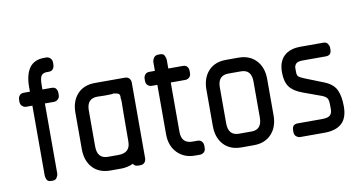

<svg xmlns="http://www.w3.org/2000/svg" viewBox="-50 -520 1193 635"><g transform="rotate(-10 546.5 -202.5)"><path d="M101 -256V-21Q101 -15 96.5 -7.5Q92 0 83 0H77Q66 0 62.5 -7.5Q59 -15 59 -21V-256H38Q31 -256 25 -261.5Q19 -267 19 -276V-282Q19 -291 24 -297Q29 -303 38 -303H59V-318Q59 -360 75 -382.5Q91 -405 125 -405H132Q139 -405 145 -399.5Q151 -394 151 -385V-379Q151 -370 146.5 -363.5Q142 -357 132 -357H125Q113 -357 107 -349.5Q101 -342 101 -317V-303H132Q142 -303 146.5 -297Q151 -291 151 -282V-276Q151 -267 145 -261.5Q139 -256 132 -256Z M370 0Q357 0 353 -9Q333 0 312 0H276Q238 0 216.5 -23.5Q195 -47 195 -86V-208Q195 -247 216.5 -270.5Q238 -294 276 -294H376Q386 -294 391 -288Q396 -282 396 -274V-21Q396 -12 391 -6Q386 0 376 0ZM352 -217Q352 -226 351 -227V-233Q352 -237 349.5 -242Q347 -247 335 -248Q334 -249 330 -249Q327 -249 326 -248Q322 -248 311.5 -247.5Q301 -247 276 -248Q240 -248 240 -208V-87Q240 -46 276 -46H311Q351 -46 351 -84Q351 -148 351.5 -177Q352 -206 352 -217Z M560 0Q524 0 501 -23.5Q478 -47 478 -86V-252H459Q452 -252 446 -257Q440 -262 440 -272V-279Q440 -287 445 -293Q450 -299 459 -299H478V-328Q478 -335 483 -342.5Q488 -350 498 -350H505Q516 -350 519.5 -341.5Q523 -333 523 -328V-299H572Q582 -299 586.5 -293Q591 -287 591 -279V-272Q591 -262 585 -257Q579 -252 572 -252H523V-86Q523 -47 560 -47H577Q586 -47 591 -41Q596 -35 596 -27V-20Q596 -10 590 -5Q584 0 577 0Z M716 0Q678 0 656.5 -23.5Q635 -47 635 -86V-208Q635 -247 656.5 -270.5Q678 -294 716 -294H758Q795 -294 817 -270.5Q839 -247 839 -208V-86Q839 -47 817 -23.5Q795 0 758 0ZM793 -208Q793 -248 758 -248H716Q680 -248 680 -208V-87Q680 -46 716 -46H758Q793 -46 793 -87Z M913 0Q907 0 900.5 -5Q894 -10 894 -20V-26Q894 -46 913 -46H995Q1015 -46 1022 -53Q1029 -60 1029 -72V-87Q1029 -103 1025 -109.5Q1021 -116 1009 -121L946 -144Q916 -155 903.5 -172.5Q891 -190 891 -221Q891 -257 910.5 -275.5Q930 -294 966 -294H1043Q1053 -294 1057.5 -287Q1062 -280 1062 -274V-268Q1062 -248 1043 -248H966Q948 -248 942.5 -241.5Q937 -235 937 -228V-214Q937 -204 941 -199.5Q945 -195 960 -189L1023 -164Q1053 -152 1063 -130.5Q1073 -109 1073 -75Q1073 -36 1053 -18Q1033 0 995 0Z"/></g></svg>

Font: Chathura ExtraBold
Style: Regular
Weight: 800
Designer: Appaji Ambarisha Darbha
Foundry: Aditya Fonts
Version: Version 1.002 2016